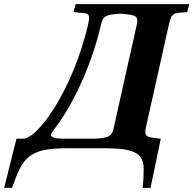

<svg xmlns="http://www.w3.org/2000/svg" viewBox="-53 -712 929 922"><path d="M-33 190H5C56 44 84 0 269 0H455C594 0 637 26 637 101C637 125 636 155 632 190H670L719 -46C649 -53 638 -55 648 -102L758 -594C766 -630 773 -648 802 -650L846 -654L856 -692H310L300 -654L351 -649C379 -647 378 -630 370 -594C298 -284 130 -46 58 -46H26ZM201 -83C284 -187 382 -378 431 -590C442 -637 453 -640 518 -646H532C602 -639 613 -637 603 -590L494 -102C484 -55 472 -52 407 -46H254C200 -46 179 -55 201 -83Z"/></svg>

Font: Heuristica
Style: Bold Italic
Weight: 700
Italic angle: -13°
Version: Version 1.0.1